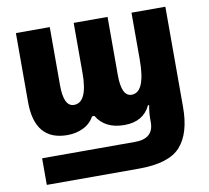

<svg xmlns="http://www.w3.org/2000/svg" viewBox="-86 -649 1074 988"><g transform="rotate(-10 451.5 -154.5)"><path d="M562 244Q719 244 779.5 176Q840 108 840 -28V-553H663V-308Q663 -137 591 -137Q538 -137 538 -249V-553H361V-292Q361 -137 290 -137Q236 -137 236 -249V-553H59V-193Q59 10 230 10Q275 10 312.5 -8Q350 -26 371 -63H383Q426 10 528 10Q626 10 664 -69H670Q663 -33 663 2V19Q663 105 566 105H80V244Z"/></g></svg>

Font: Noto Sans UI SemiCondensed Black
Style: Regular
Weight: 900
Width: 4
Designer: Monotype Design Team
Foundry: Monotype Imaging Inc.
Version: 1.001